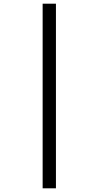

<svg xmlns="http://www.w3.org/2000/svg" viewBox="-20 -780 534 1040"><path d="M211 240H283V-760H211Z"/></svg>

Font: Noto Serif Tamil Condensed Black
Style: Regular
Weight: 900
Width: 3
Designer: Indian Type Foundry, Tom Grace, and the Monotype Design Team
Foundry: Monotype Imaging Inc.
Version: Version 2.004